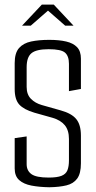

<svg xmlns="http://www.w3.org/2000/svg" viewBox="-20 -793 408 817"><path d="M189.8 3.8Q146.9 3.1 113.8 -3.3Q80.6 -9.7 61.5 -26.8Q42.5 -43.9 42.5 -76.2V-205.2L93.4 -212.5V-94.5Q93.4 -66.8 113.7 -52.1Q134 -37.4 187 -37.4Q222.7 -37.4 241.4 -44.7Q260.2 -52.1 266.8 -68.3Q273.4 -84.6 273.4 -110.6V-201.7Q273.4 -238.6 255.7 -260.2Q237.9 -281.7 203.8 -291.7L126.2 -313.5Q81.7 -326.7 62.1 -348Q42.5 -369.4 42.5 -414V-524.4Q42.5 -567.6 61 -588.6Q79.6 -609.6 112.7 -616.5Q145.7 -623.4 189.4 -623.4Q231.6 -623.4 261.5 -616.4Q291.5 -609.4 307.9 -592.3Q324.3 -575.2 324.3 -543.4V-414.4L273.4 -405.2V-521.3Q273.4 -554.9 256.3 -569.3Q239.3 -583.6 187.2 -583.6Q134.4 -583.6 113.9 -566.6Q93.4 -549.6 93.4 -507V-423.1Q93.4 -390.9 111.6 -372.5Q129.8 -354 158 -346L238.9 -323.1Q285.2 -310.2 304.7 -286Q324.3 -261.8 324.3 -216.3V-98.2Q324.3 -54.6 308.4 -33Q292.5 -11.4 262.7 -4.2Q232.8 3.1 189.8 3.8ZM73.8 -683.8 158.1 -773.5H208.7L292.9 -683.8H257.4L184.2 -747.8L110.9 -683.8Z"/></svg>

Font: Smooch Sans Thin
Style: Regular
Weight: 100
Designer: Robert E. Leuschke
Foundry: Robert E. Leuschke
Version: Version 1.010